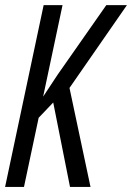

<svg xmlns="http://www.w3.org/2000/svg" viewBox="-20 -734 519 754"><path d="M0 0 151.4 -713.9H225.6L149.4 -354.5L206.1 -440.4L397.5 -713.9H478.5L252.9 -388.7L335.4 0H254.9L189 -331.5L131.8 -271.5L74.2 0Z"/></svg>

Font: Open Sans Condensed
Style: Italic
Weight: 400
Width: 3
Italic angle: -12°
Designer: Monotype Design Team
Foundry: Monotype Imaging Inc.
Version: Version 3.000